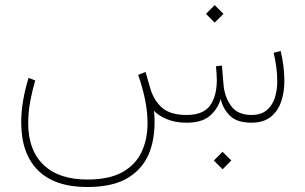

<svg xmlns="http://www.w3.org/2000/svg" viewBox="-20 -480 1194 751"><path d="M850.6 113.8 884.8 147.9 850.6 182.1 816.4 147.9ZM819.8 -460 854 -425.8 819.8 -391.6 785.6 -425.8ZM709 0Q665.5 0 631.6 -14.4Q597.7 -28.8 582.5 -46.9Q590.8 41 567.4 108.4Q543.9 175.8 483.9 213.6Q423.8 251.5 321.8 251.5Q194.3 251.5 128.7 186.3Q63 121.1 63 -1.5Q63 -43 70.6 -87.4Q78.1 -131.8 91.8 -175.3L117.7 -165.5Q106 -125 98.1 -82.5Q90.3 -40 90.3 1.5Q90.3 107.4 150.1 164.8Q210 222.2 321.8 222.2Q407.7 222.2 459.2 193.1Q510.7 164.1 533.9 114.3Q557.1 64.5 557.1 1.5Q557.1 -42 547.4 -90.1Q537.6 -138.2 520.5 -187L549.3 -198.7L568.4 -132.3Q583 -85 615.2 -57.6Q647.5 -30.3 709.5 -30.3Q774.9 -30.3 801.5 -67.1Q828.1 -104 828.1 -167.5Q828.1 -178.2 827.1 -192.4Q826.2 -206.5 824.7 -220.7L848.1 -223.6L854 -152.3Q857.4 -103 883.1 -66.7Q908.7 -30.3 963.4 -30.3Q1000.5 -30.3 1022.7 -48.6Q1044.9 -66.9 1054.7 -96.9Q1064.5 -127 1064.5 -161.6Q1064.5 -190.4 1060.5 -219.5Q1056.6 -248.5 1050.3 -273.4L1077.6 -280.8Q1092.3 -222.2 1092.3 -162.6Q1092.3 -119.6 1079.8 -82.8Q1067.4 -45.9 1039.3 -23.2Q1011.2 -0.5 964.4 0Q905.8 0 878.4 -28.3Q851.1 -56.6 843.3 -92.8Q830.6 -51.8 799.6 -25.9Q768.6 0 709 0Z"/></svg>

Font: Vazirmatn UI NL Thin
Style: Regular
Weight: 100
Designer: Saber Rastikerdar
Foundry: Saber Rastikerdar
Version: Version 33.003